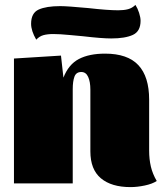

<svg xmlns="http://www.w3.org/2000/svg" viewBox="-20 -749 667 784"><path d="M37 0ZM37 -510 229 -522 239 -432Q260 -486 302 -508Q344 -530 409 -530Q501 -530 545 -483Q589 -436 589 -342V-134Q589 -99 596 -69Q603 -39 620 -10Q602 2 571 8.5Q540 15 513 15Q435 15 392 -21Q349 -57 349 -131V-346Q349 -351 349 -383Q349 -415 340 -435Q331 -455 312 -455Q291 -455 284 -436Q277 -417 277 -385V-351V0H37ZM554 -664Q554 -621 522.5 -606.5Q491 -592 434 -592Q396 -592 319 -601Q306 -602 265 -606Q224 -610 198 -610Q174 -610 157.5 -605.5Q141 -601 128 -587Q107 -623 107 -652Q107 -696 138 -710Q169 -724 226 -724Q255 -724 341 -716Q420 -707 463 -707Q486 -707 503 -711.5Q520 -716 533 -729Q542 -715 548 -696.5Q554 -678 554 -664Z"/></svg>

Font: Sansita Black
Style: Regular
Weight: 900
Designer: Pablo Cosgaya
Foundry: Omnibus-Type
Version: Version 1.006; ttfautohint (v1.5)